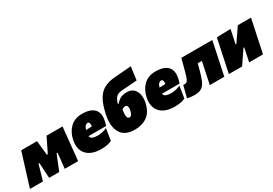

<svg xmlns="http://www.w3.org/2000/svg" viewBox="-6 -1636 3616 2547"><g transform="rotate(-30 1802.0 -362.0)"><path d="M-36 0Q-19 -54.5 -2.5 -107.8Q14 -161 31 -215.5L51.5 -281.5Q68.5 -336 85.8 -391.8Q103 -447.5 120 -502H362.5Q365.5 -473 368.2 -446Q371 -419 374 -389.5L385 -281.5H400L452 -387.5Q466.5 -417.5 480.8 -446.2Q495 -475 508 -502H753Q747.5 -449 741.8 -392.5Q736 -336 730.5 -281L723.5 -211Q718.5 -160.5 713 -106.5Q707.5 -52.5 702 0H497.5Q501.5 -36 505.2 -74.2Q509 -112.5 512.5 -145.5L521.5 -234H507.5L468.5 -138Q454.5 -104 440.8 -69.8Q427 -35.5 412.5 0H258Q256 -34 254 -69.5Q252 -105 250 -138L244.5 -234H230.5L205.5 -147.5Q194.5 -109.5 184 -73Q173.5 -36.5 163 0Z M1049 16Q952.5 16 887 -18.5Q821.5 -53 794.2 -118Q767 -183 785 -274Q807 -383.5 876.5 -450.8Q946 -518 1059 -518Q1188 -518 1244.2 -457Q1300.5 -396 1274 -281Q1265.5 -243 1256 -218H987Q992.5 -185.5 1023.5 -174.2Q1054.5 -163 1101 -163Q1128 -163 1168.5 -171Q1209 -179 1241 -196L1212 -15Q1191 -3 1149 6.5Q1107 16 1049 16ZM1064 -377Q1046 -377 1028.8 -361.5Q1011.5 -346 999.5 -304.5L1090 -308Q1096 -334.5 1089.2 -355.8Q1082.5 -377 1064 -377Z M1565 16Q1412.5 16 1353.5 -83.8Q1294.5 -183.5 1331.5 -357Q1359.5 -488.5 1403.5 -565Q1447.5 -641.5 1515.2 -677.2Q1583 -713 1681 -720.5Q1692.5 -721.5 1723.2 -724Q1754 -726.5 1793.5 -729.5Q1833 -732.5 1871.2 -735.5Q1909.5 -738.5 1936 -740.5L1909 -539Q1884.5 -537 1847.8 -534.2Q1811 -531.5 1773.2 -528.8Q1735.5 -526 1707.2 -523.8Q1679 -521.5 1671.5 -521Q1637.5 -518.5 1613 -507.8Q1588.5 -497 1570.2 -470.5Q1552 -444 1537 -393H1552Q1580.5 -430 1619 -449.8Q1657.5 -469.5 1716 -469.5Q1781 -469.5 1817.8 -435Q1854.5 -400.5 1865.5 -344.5Q1876.5 -288.5 1862.5 -223.5Q1835.5 -96.5 1757 -40.2Q1678.5 16 1565 16ZM1607.5 -319Q1582 -319 1555 -299Q1549 -271 1547.2 -238.8Q1545.5 -206.5 1552.8 -183.8Q1560 -161 1581.5 -161Q1602 -161 1616 -179.5Q1630 -198 1638.5 -240Q1646.5 -277.5 1637.2 -298.2Q1628 -319 1607.5 -319Z M2174.5 16Q2078 16 2012.5 -18.5Q1947 -53 1919.8 -118Q1892.5 -183 1910.5 -274Q1932.5 -383.5 2002 -450.8Q2071.5 -518 2184.5 -518Q2313.5 -518 2369.8 -457Q2426 -396 2399.5 -281Q2391 -243 2381.5 -218H2112.5Q2118 -185.5 2149 -174.2Q2180 -163 2226.5 -163Q2253.5 -163 2294 -171Q2334.5 -179 2366.5 -196L2337.5 -15Q2316.5 -3 2274.5 6.5Q2232.5 16 2174.5 16ZM2189.5 -377Q2171.5 -377 2154.2 -361.5Q2137 -346 2125 -304.5L2215.5 -308Q2221.5 -334.5 2214.8 -355.8Q2208 -377 2189.5 -377Z M2482.5 14Q2453.5 14 2422.5 10.5Q2391.5 7 2369.5 1.5L2415 -179Q2422.5 -178 2429.5 -177.5Q2436.5 -177 2440.5 -177Q2463.5 -177 2478.2 -196.8Q2493 -216.5 2504 -249.8Q2515 -283 2525.5 -323Q2538.5 -371 2550.5 -416.8Q2562.5 -462.5 2573 -502H3047Q3040 -468 3032.8 -434Q3025.5 -400 3017 -359.2Q3008.5 -318.5 2996.5 -263L2986 -213Q2972.5 -149.5 2962.2 -100.5Q2952 -51.5 2941 0H2719Q2730 -51.5 2740.2 -100.5Q2750.5 -149.5 2764 -213L2774.5 -263Q2778.5 -282.5 2782.2 -299.2Q2786 -316 2789 -331H2725.5Q2719 -305 2712.2 -280.2Q2705.5 -255.5 2700 -234.5Q2677 -149 2653.5 -94Q2630 -39 2591 -12.5Q2552 14 2482.5 14Z M3011 0Q3022 -51.5 3032.2 -100.5Q3042.5 -149.5 3056 -213L3066.5 -263Q3078.5 -318.5 3087 -359.2Q3095.5 -400 3102.8 -434Q3110 -468 3117 -502L3330 -508Q3324 -478.5 3317.8 -449.8Q3311.5 -421 3304.5 -386.8Q3297.5 -352.5 3287.5 -306L3285.5 -296.5H3297.5L3359 -386.5Q3378.5 -415 3398.5 -444.2Q3418.5 -473.5 3438 -502H3640Q3633 -468 3625.8 -434Q3618.5 -400 3610 -359.2Q3601.5 -318.5 3589.5 -263L3579 -213Q3565.5 -149.5 3555.2 -100.5Q3545 -51.5 3534 0H3322Q3332 -48.5 3341.5 -93.2Q3351 -138 3363 -195.5L3365 -205H3353L3294 -118Q3274 -89 3254 -59.2Q3234 -29.5 3214 0Z"/></g></svg>

Font: Commissioner Black
Style: Italic
Weight: 900
Italic angle: -12°
Designer: Kostas Bartsokas
Foundry: Kostas Bartsokas
Version: Version 1.000; ttfautohint (v1.8.3)